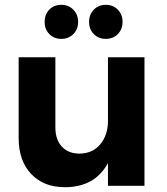

<svg xmlns="http://www.w3.org/2000/svg" viewBox="-20 -778 700 804"><path d="M236.8 -615.2Q206.1 -615.2 186.5 -635.3Q167 -655.3 167 -686Q167 -717.8 186.5 -737.8Q206.1 -757.8 236.8 -757.8Q267.1 -757.8 287.1 -737.5Q307.1 -717.3 307.1 -686Q307.1 -655.3 287.1 -635.3Q267.1 -615.2 236.8 -615.2ZM422.9 -615.2Q392.6 -615.2 372.8 -635.3Q353 -655.3 353 -686Q353 -717.3 372.8 -737.5Q392.6 -757.8 422.9 -757.8Q453.6 -757.8 473.4 -737.5Q493.2 -717.3 493.2 -686Q493.2 -655.3 473.4 -635.3Q453.6 -615.2 422.9 -615.2ZM432.1 -538.1H585V0H432.1V-95.2Q377 5.9 252 5.9Q162.6 5.9 110.4 -49.6Q58.1 -105 58.1 -200.2V-538.1H211.9V-244.1Q211.9 -193.4 239 -164.1Q266.1 -134.8 313 -134.8Q367.7 -135.3 399.9 -173.8Q432.1 -212.4 432.1 -272Z"/></svg>

Font: Montserrat arm SemiBold
Style: Regular
Weight: 600
Designer: Julieta Ulanovsky
Foundry: Julieta Ulanovsky
Version: Version 6.000;PS 006.000;hotconv 1.0.88;makeotf.lib2.5.64775